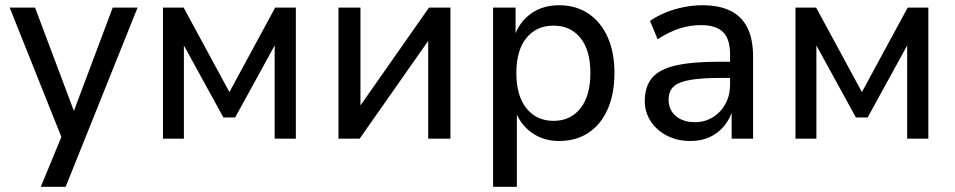

<svg xmlns="http://www.w3.org/2000/svg" viewBox="-20 -530 3650 734"><path d="M136 184 226 -34V22L17 -501H114L270 -86H255L411 -501H506L231 184Z M603 0V-501H682L857 -178L1032 -501H1111V0H1030V-378H1042L879 -81H834L671 -378H683V0Z M1274 0V-501H1358V-107H1344L1620 -501H1702V0H1617V-395H1632L1355 0Z M1865 184V-501H1951V-390H1946Q1965 -446 2010 -478Q2055 -510 2117 -510Q2182 -510 2229.5 -478Q2277 -446 2303 -388Q2329 -330 2329 -251Q2329 -172 2303.5 -113.5Q2278 -55 2230.5 -23Q2183 9 2117 9Q2057 9 2012.5 -23Q1968 -55 1950 -107H1956V184ZM2096 -68Q2161 -68 2199 -116Q2237 -164 2237 -251Q2237 -338 2199 -385Q2161 -432 2096 -432Q2031 -432 1992.5 -385Q1954 -338 1954 -251Q1954 -164 1992.5 -116Q2031 -68 2096 -68Z M2619 9Q2569 9 2529.5 -11.5Q2490 -32 2467.5 -66.5Q2445 -101 2445 -144Q2445 -200 2473.5 -233Q2502 -266 2564.5 -280Q2627 -294 2729 -294H2785V-232H2732Q2678 -232 2640 -227.5Q2602 -223 2579.5 -214Q2557 -205 2546.5 -189Q2536 -173 2536 -150Q2536 -110 2563.5 -86.5Q2591 -63 2637 -63Q2675 -63 2705.5 -82Q2736 -101 2753.5 -133.5Q2771 -166 2771 -206V-322Q2771 -381 2744 -407.5Q2717 -434 2660 -434Q2618 -434 2577.5 -421Q2537 -408 2494 -380L2465 -450Q2492 -469 2525.5 -482.5Q2559 -496 2595 -503Q2631 -510 2665 -510Q2729 -510 2772 -489Q2815 -468 2837 -424.5Q2859 -381 2859 -312V0H2777V-111H2781Q2771 -76 2748.5 -48.5Q2726 -21 2693.5 -6Q2661 9 2619 9Z M3021 0V-501H3100L3275 -178L3450 -501H3529V0H3448V-378H3460L3297 -81H3252L3089 -378H3101V0Z"/></svg>

Font: Nunitoga
Style: Medium
Weight: 500
Designer: Vernon Adams
Foundry: Vernon Adams
Version: Version 1.0